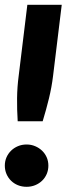

<svg xmlns="http://www.w3.org/2000/svg" viewBox="-20 -748 270 776"><path d="M229.5 -728.5 194.5 -441.5Q189 -396 178 -350.8Q167 -305.5 152.5 -258H51.5Q48.5 -305.5 49 -350.8Q49.5 -396 55.5 -441.5L90.5 -728.5ZM-0.5 -78.5Q-0.5 -96.5 6.2 -112Q13 -127.5 24.8 -139Q36.5 -150.5 52.5 -157.2Q68.5 -164 87.5 -164Q106 -164 122 -157.2Q138 -150.5 150 -139Q162 -127.5 168.8 -112Q175.5 -96.5 175.5 -78.5Q175.5 -60.5 168.8 -44.8Q162 -29 150 -17.5Q138 -6 122 0.5Q106 7 87.5 7Q68.5 7 52.5 0.5Q36.5 -6 24.8 -17.5Q13 -29 6.2 -44.8Q-0.5 -60.5 -0.5 -78.5Z"/></svg>

Font: Lato ExtraBold
Style: Italic
Weight: 800
Italic angle: -7°
Designer: Lukasz Dziedzic with Adam Twardoch and Botio Nikoltchev
Foundry: tyPoland Lukasz Dziedzic
Version: Version 2.015; 2015-08-06; http://www.latofonts.com/